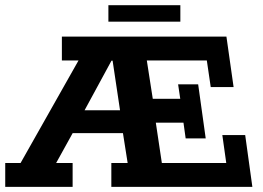

<svg xmlns="http://www.w3.org/2000/svg" viewBox="-24 -725 1020 745"><path d="M-3.7 0V-92.6H55.9L280.7 -490.4H216.1V-583H854.6L882.4 -387.1H793.7L778.5 -490.4H545.7L568.8 -341.7H675.4L667.1 -397.8H744.9L774.2 -188H696.4L687.9 -249.1H580.6L604 -92.6H853.9L838.7 -200.9H927.4L955.2 0H408V-92.6H471.3L449.6 -230.4L485.3 -208.3H232.4L277.9 -244.5L193.9 -92.6H257.8V0ZM286.2 -264 270.6 -297.2H472.8L444.6 -278.1L412.9 -489.7H408.7ZM396.6 -640.8V-704.8H675.8V-640.8Z"/></svg>

Font: Rokkitt SemiBold
Style: Regular
Weight: 600
Designer: Vernon Adams
Foundry: Vernon Adams
Version: Version 3.103